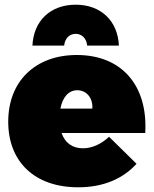

<svg xmlns="http://www.w3.org/2000/svg" viewBox="-20 -789 654 817"><path d="M302 -645C329 -645 348 -625 351 -595H486C481 -701 409 -769 302 -769C195 -769 123 -701 118 -595H253C256 -625 275 -645 302 -645ZM307 -555C131 -555 15 -444 15 -271C15 -102 126 8 313 8C419 8 503 -28 561 -92L444 -207C410 -175 371 -158 333 -158C289 -158 257 -180 242 -223H598C610 -425 498 -555 307 -555ZM373 -327H237C246 -373 270 -405 309 -405C348 -405 376 -372 373 -327Z"/></svg>

Font: Montserrat-Arabic Black
Style: Regular
Weight: 900
Designer: Mohamed Gaber
Foundry: Kief Type Foundry
Version: Version 5.008;PS 005.008;hotconv 1.0.88;makeotf.lib2.5.64775